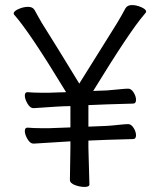

<svg xmlns="http://www.w3.org/2000/svg" viewBox="-20 -729 640 758"><path d="M90 -365Q114 -363 138 -363H177Q191 -363 204 -364L241 -365Q98 -601 36 -671Q34 -673 34 -676Q34 -685 53.5 -693.5Q73 -702 91 -702Q109 -702 116.5 -689.5Q124 -677 132.5 -660.5Q141 -644 166 -605Q191 -566 293 -399Q365 -515 408 -583Q451 -651 459.5 -667.5Q468 -684 475.5 -696.5Q483 -709 501 -709Q519 -709 538 -700.5Q557 -692 557 -683Q557 -680 548 -670Q492 -605 348 -370L402 -372Q419 -373 446.5 -376Q474 -379 486 -379Q498 -379 507.5 -364Q517 -349 517 -334.5Q517 -320 505 -320L403 -317L329 -314V-229L402 -232Q420 -233 447 -236Q474 -239 486 -239Q498 -239 507.5 -224Q517 -209 517 -194.5Q517 -180 505 -180L403 -177L329 -174V-146L333 -1Q333 9 314 9Q295 9 275.5 1.5Q256 -6 256 -19L258 -147V-171L113 -162H112Q99 -162 88.5 -180Q78 -198 78 -211.5Q78 -225 88 -225H90Q114 -223 138 -223H177Q191 -223 204 -224L258 -226V-310H255Q221 -310 113 -302H112Q99 -302 88.5 -320Q78 -338 78 -351.5Q78 -365 88 -365Z"/></svg>

Font: LXGW WenKai Lite
Style: Regular
Weight: 400
Designer: LXGW / Fontworks Inc.
Foundry: LXGW / Fontworks Inc.
Version: Version 1.511; March 25, 2025